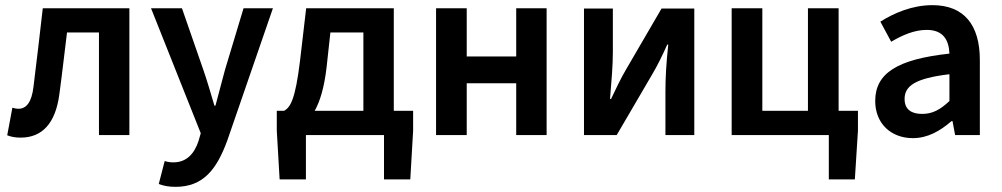

<svg xmlns="http://www.w3.org/2000/svg" viewBox="-20 -524 3887 745"><path d="M60 10C145 10 195 -47 210 -156C221 -236 230 -318 240 -398H364V0H482V-492H146C134 -390 123 -289 110 -188C103 -127 82 -102 52 -102C43 -102 35 -104 28 -106L8 1C24 7 39 10 60 10Z M661 201C769 201 821 133 862 21L1039 -492H925L853 -253C841 -208 828 -160 816 -114H812C798 -161 784 -210 769 -253L686 -492H566L759 -7L750 24C734 72 704 106 653 106C642 106 633 105 619 101L596 190C615 197 634 201 661 201Z M1247 -261 1262 -398H1390V-94H1201C1222 -131 1238 -185 1247 -261ZM1167 0H1470V172H1572L1583 -17V-94H1508V-492H1168L1144 -287C1126 -139 1107 -107 1082 -94H1054V-17L1065 172H1167Z M1672 0H1791V-201H1983V0H2101V-492H1983V-305H1791V-492H1672Z M2246 0H2373L2511 -236C2529 -266 2551 -310 2569 -351H2573C2565 -278 2562 -220 2562 -169V0H2674V-491H2547L2409 -254C2391 -224 2369 -178 2351 -140H2347C2353 -212 2358 -270 2358 -322V-491H2246Z M3196 172H3297L3309 -17V-94H3234V-492H3115V-94H2938V-492H2819V0H3196Z M3522 12C3580 12 3628 -16 3672 -54H3676L3686 0H3782V-291C3782 -428 3720 -504 3598 -504C3520 -504 3450 -474 3396 -440L3438 -362C3482 -388 3528 -408 3576 -408C3642 -408 3662 -366 3664 -316C3462 -294 3376 -240 3376 -132C3376 -46 3436 12 3522 12ZM3558 -82C3518 -82 3490 -98 3490 -140C3490 -190 3530 -220 3664 -236V-132C3628 -98 3598 -82 3558 -82Z"/></svg>

Font: Source Sans Pro Semibold
Style: Regular
Weight: 600
Designer: Paul D. Hunt
Foundry: Adobe Systems Incorporated
Version: Version 3.006;hotconv 1.0.111;makeotfexe 2.5.65597